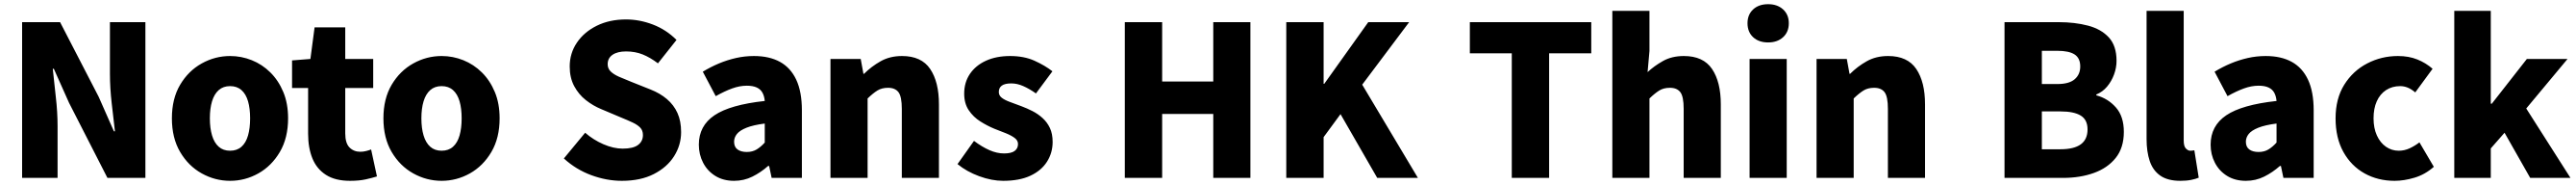

<svg xmlns="http://www.w3.org/2000/svg" viewBox="-20 -851 12347 885"><path d="M86 0V-745H268L453 -388L526 -223H531Q524 -282 515.5 -356.5Q507 -431 507 -498V-745H677V0H495L311 -359L238 -522H233Q239 -460 247.5 -387.5Q256 -315 256 -247V0Z M1083 14Q1011 14 947 -21.5Q883 -57 843.5 -124Q804 -191 804 -285Q804 -379 843.5 -445.5Q883 -512 947 -547.5Q1011 -583 1083 -583Q1137 -583 1187 -563Q1237 -543 1276 -504.5Q1315 -466 1338 -411Q1361 -356 1361 -285Q1361 -191 1321.5 -124Q1282 -57 1218.5 -21.5Q1155 14 1083 14ZM1083 -130Q1116 -130 1137.5 -149Q1159 -168 1169 -203Q1179 -238 1179 -285Q1179 -332 1169 -366.5Q1159 -401 1137.5 -420Q1116 -439 1083 -439Q1050 -439 1028.5 -420Q1007 -401 996.5 -366.5Q986 -332 986 -285Q986 -238 996.5 -203Q1007 -168 1028.5 -149Q1050 -130 1083 -130Z M1658 14Q1587 14 1542.5 -14.5Q1498 -43 1477.5 -93.5Q1457 -144 1457 -211V-430H1380V-562L1468 -569L1488 -720H1635V-569H1769V-430H1635V-213Q1635 -166 1655.5 -145.5Q1676 -125 1707 -125Q1721 -125 1735 -128.5Q1749 -132 1759 -136L1787 -7Q1765 0 1733.5 7Q1702 14 1658 14Z M2097 14Q2025 14 1961 -21.5Q1897 -57 1857.5 -124Q1818 -191 1818 -285Q1818 -379 1857.5 -445.5Q1897 -512 1961 -547.5Q2025 -583 2097 -583Q2151 -583 2201 -563Q2251 -543 2290 -504.5Q2329 -466 2352 -411Q2375 -356 2375 -285Q2375 -191 2335.5 -124Q2296 -57 2232.5 -21.5Q2169 14 2097 14ZM2097 -130Q2130 -130 2151.5 -149Q2173 -168 2183 -203Q2193 -238 2193 -285Q2193 -332 2183 -366.5Q2173 -401 2151.5 -420Q2130 -439 2097 -439Q2064 -439 2042.5 -420Q2021 -401 2010.5 -366.5Q2000 -332 2000 -285Q2000 -238 2010.5 -203Q2021 -168 2042.5 -149Q2064 -130 2097 -130Z M2961 14Q2888 14 2814.5 -13Q2741 -40 2683 -93L2785 -216Q2824 -182 2872.5 -161Q2921 -140 2965 -140Q3015 -140 3038.5 -157.5Q3062 -175 3062 -205Q3062 -227 3049 -240.5Q3036 -254 3012.5 -265Q2989 -276 2957 -289L2862 -329Q2823 -345 2788.5 -372Q2754 -399 2732.5 -439Q2711 -479 2711 -533Q2711 -596 2745.5 -647Q2780 -698 2841 -728Q2902 -758 2981 -758Q3046 -758 3110 -733.5Q3174 -709 3223 -660L3134 -548Q3097 -576 3061 -590.5Q3025 -605 2981 -605Q2940 -605 2916.5 -589Q2893 -573 2893 -544Q2893 -523 2907.5 -509Q2922 -495 2947 -484Q2972 -473 3005 -460L3098 -423Q3144 -405 3177 -377Q3210 -349 3227.5 -310.5Q3245 -272 3245 -219Q3245 -157 3211.5 -104Q3178 -51 3114.5 -18.5Q3051 14 2961 14Z M3499 14Q3447 14 3409 -9.5Q3371 -33 3350.5 -72.5Q3330 -112 3330 -159Q3330 -249 3405 -299.5Q3480 -350 3646 -368Q3644 -391 3635 -407.5Q3626 -424 3607.5 -432.5Q3589 -441 3560 -441Q3526 -441 3490 -428Q3454 -415 3411 -391L3349 -508Q3387 -531 3426.5 -547.5Q3466 -564 3508 -573.5Q3550 -583 3594 -583Q3668 -583 3719 -555Q3770 -527 3797 -469.5Q3824 -412 3824 -323V0H3679L3667 -57H3662Q3627 -26 3586.5 -6Q3546 14 3499 14ZM3560 -124Q3587 -124 3607 -136Q3627 -148 3646 -169V-260Q3591 -253 3558.5 -240Q3526 -227 3512.5 -210Q3499 -193 3499 -173Q3499 -148 3515.5 -136Q3532 -124 3560 -124Z M3961 0V-569H4106L4119 -498H4122Q4157 -533 4201.5 -558Q4246 -583 4304 -583Q4397 -583 4439 -521Q4481 -459 4481 -352V0H4303V-330Q4303 -389 4287 -410Q4271 -431 4237 -431Q4207 -431 4186 -418Q4165 -405 4139 -380V0Z M4789 14Q4734 14 4674 -8Q4614 -30 4570 -66L4649 -177Q4688 -148 4723.5 -132.5Q4759 -117 4793 -117Q4828 -117 4844 -129Q4860 -141 4860 -162Q4860 -179 4844 -191Q4828 -203 4802 -213.5Q4776 -224 4747 -235Q4713 -249 4679.5 -270Q4646 -291 4624 -323.5Q4602 -356 4602 -403Q4602 -457 4629.5 -497.5Q4657 -538 4706.5 -560.5Q4756 -583 4822 -583Q4889 -583 4939 -560.5Q4989 -538 5025 -510L4946 -404Q4915 -426 4885.5 -439Q4856 -452 4828 -452Q4797 -452 4782.5 -441.5Q4768 -431 4768 -411Q4768 -394 4782.5 -383Q4797 -372 4822 -363Q4847 -354 4876 -343Q4903 -333 4929.5 -319.5Q4956 -306 4978 -286Q5000 -266 5013 -238.5Q5026 -211 5026 -172Q5026 -120 4999 -77.5Q4972 -35 4919.5 -10.5Q4867 14 4789 14Z M5372 0V-745H5551V-461H5796V-745H5974V0H5796V-306H5551V0Z M6146 0V-745H6325V-450H6328L6539 -745H6735L6510 -446L6777 0H6582L6406 -305L6325 -195V0Z M7227 0V-596H7026V-745H7608V-596H7406V0Z M7709 0V-799H7887V-607L7878 -506Q7909 -535 7951.5 -559Q7994 -583 8052 -583Q8145 -583 8187 -521Q8229 -459 8229 -352V0H8051V-330Q8051 -389 8035 -410Q8019 -431 7985 -431Q7955 -431 7934 -418Q7913 -405 7887 -380V0Z M8367 0V-569H8545V0ZM8456 -648Q8411 -648 8384 -673Q8357 -698 8357 -740Q8357 -781 8384 -806Q8411 -831 8456 -831Q8500 -831 8527.5 -806Q8555 -781 8555 -740Q8555 -698 8527.5 -673Q8500 -648 8456 -648Z M8688 0V-569H8833L8846 -498H8849Q8884 -533 8928.5 -558Q8973 -583 9031 -583Q9124 -583 9166 -521Q9208 -459 9208 -352V0H9030V-330Q9030 -389 9014 -410Q8998 -431 8964 -431Q8934 -431 8913 -418Q8892 -405 8866 -380V0Z M9589 0V-745H9849Q9926 -745 9989 -728.5Q10052 -712 10089 -672Q10126 -632 10126 -560Q10126 -527 10114 -494.5Q10102 -462 10080.5 -436.5Q10059 -411 10029 -399V-395Q10085 -380 10123 -337Q10161 -294 10161 -220Q10161 -144 10122 -95.5Q10083 -47 10017 -23.5Q9951 0 9870 0ZM9768 -449H9842Q9899 -449 9925.5 -472Q9952 -495 9952 -533Q9952 -573 9925 -590.5Q9898 -608 9842 -608H9768ZM9768 -137H9857Q9922 -137 9954.5 -160.5Q9987 -184 9987 -232Q9987 -278 9954.5 -298Q9922 -318 9857 -318H9768Z M10432 14Q10371 14 10335.5 -11Q10300 -36 10285 -81Q10270 -126 10270 -185V-799H10448V-179Q10448 -151 10458.5 -140.5Q10469 -130 10479 -130Q10484 -130 10488 -130.5Q10492 -131 10499 -132L10520 -1Q10506 5 10484 9.5Q10462 14 10432 14Z M10746 14Q10694 14 10656 -9.5Q10618 -33 10597.5 -72.5Q10577 -112 10577 -159Q10577 -249 10652 -299.5Q10727 -350 10893 -368Q10891 -391 10882 -407.5Q10873 -424 10854.5 -432.5Q10836 -441 10807 -441Q10773 -441 10737 -428Q10701 -415 10658 -391L10596 -508Q10634 -531 10673.5 -547.5Q10713 -564 10755 -573.5Q10797 -583 10841 -583Q10915 -583 10966 -555Q11017 -527 11044 -469.5Q11071 -412 11071 -323V0H10926L10914 -57H10909Q10874 -26 10833.5 -6Q10793 14 10746 14ZM10807 -124Q10834 -124 10854 -136Q10874 -148 10893 -169V-260Q10838 -253 10805.5 -240Q10773 -227 10759.5 -210Q10746 -193 10746 -173Q10746 -148 10762.5 -136Q10779 -124 10807 -124Z M11459 14Q11379 14 11315 -21.5Q11251 -57 11213.5 -124Q11176 -191 11176 -285Q11176 -379 11217.5 -445.5Q11259 -512 11327.5 -547.5Q11396 -583 11475 -583Q11527 -583 11568 -566.5Q11609 -550 11641 -522L11558 -409Q11539 -425 11521.5 -432Q11504 -439 11486 -439Q11447 -439 11418 -420Q11389 -401 11373.5 -366.5Q11358 -332 11358 -285Q11358 -238 11374 -203Q11390 -168 11417.5 -149Q11445 -130 11479 -130Q11506 -130 11531 -141.5Q11556 -153 11578 -170L11647 -53Q11605 -16 11554.5 -1Q11504 14 11459 14Z M11745 0V-799H11920V-355H11925L12093 -569H12288L12090 -332L12302 0H12109L11986 -216L11920 -141V0Z"/></svg>

Font: Noto Sans HK Thin Black
Style: Regular
Weight: 900
Version: Version 2.004-H2;hotconv 1.0.118;makeotfexe 2.5.65603